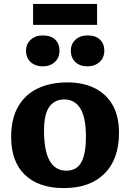

<svg xmlns="http://www.w3.org/2000/svg" viewBox="-20 -947 664 981"><path d="M306 14Q178 14 107.5 -53.5Q37 -121 37 -247Q37 -340 72.5 -402Q108 -464 172.5 -495Q237 -526 324 -526Q403 -526 462 -497.5Q521 -469 554.5 -412Q588 -355 588 -268Q588 -133 513.5 -59.5Q439 14 306 14ZM319 -75Q372 -75 395.5 -118Q419 -161 419 -247Q419 -350 389.5 -394.5Q360 -439 309 -439Q260 -439 232.5 -402Q205 -365 205 -279Q205 -75 319 -75ZM427 -608Q389 -608 365.5 -629.5Q342 -651 342 -688Q342 -722 365.5 -744Q389 -766 427 -766Q469 -766 491 -744.5Q513 -723 513 -688Q513 -652 488.5 -630Q464 -608 427 -608ZM198 -608Q161 -608 137 -629.5Q113 -651 113 -688Q113 -722 137 -744Q161 -766 198 -766Q240 -766 262 -744.5Q284 -723 284 -688Q284 -652 260 -630Q236 -608 198 -608ZM149 -820V-927H476V-820Z"/></svg>

Font: Literata 12pt
Style: Bold
Weight: 700
Designer: Latin by Veronika Burian and Jose Scaglione. Greek by Irene Vlachou. Cyrillic by Vera Evstafieva.
Foundry: TypeTogether
Version: Version 3.002